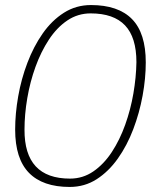

<svg xmlns="http://www.w3.org/2000/svg" viewBox="-20 -730 614 760"><path d="M256 10Q149 10 94.5 -46Q40 -102 40 -217Q40 -280 52 -348.5Q64 -417 88.5 -481.5Q113 -546 149 -597.5Q185 -649 233 -679.5Q281 -710 340 -710Q448 -710 502.5 -654.5Q557 -599 557 -483Q557 -420 544.5 -351.5Q532 -283 507.5 -218.5Q483 -154 446.5 -102.5Q410 -51 362.5 -20.5Q315 10 256 10ZM257 -23Q308 -23 349.5 -51.5Q391 -80 422.5 -128Q454 -176 475.5 -236Q497 -296 508 -360Q519 -424 520 -484Q520 -582 475 -629.5Q430 -677 339 -677Q288 -677 246.5 -649Q205 -621 173.5 -573Q142 -525 120.5 -465.5Q99 -406 88 -341.5Q77 -277 77 -217Q76 -23 257 -23Z"/></svg>

Font: Georama ExtraLight
Style: Italic
Weight: 200
Italic angle: -9°
Designer: Jean-Baptiste Levee
Foundry: Production Type
Version: Version 1.000